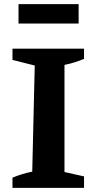

<svg xmlns="http://www.w3.org/2000/svg" viewBox="-20 -903 452 923"><path d="M40 0V-49Q64 -59 87.5 -66Q111 -73 135 -78L147 -588L40 -615V-669H384V-620Q363 -611 339 -603.5Q315 -596 290 -591V-76L384 -55V0ZM69 -790V-883H358V-790Z"/></svg>

Font: Piazzolla Thin ExtraBold
Style: Regular
Weight: 800
Version: Version 2.005